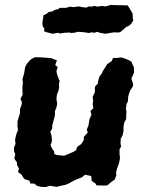

<svg xmlns="http://www.w3.org/2000/svg" viewBox="-20 -741 582 779"><path d="M165 18 146 17 130 13 120 4H104L99 -8L80 -14L72 -24L68 -32L53 -43L57 -57L49 -72V-82L38 -97L42 -116L37 -127V-143L43 -157L41 -174L47 -199L53 -213L51 -228V-248L57 -269L61 -281V-298L67 -314L69 -327L63 -339L72 -358L71 -374V-392L73 -405L71 -419L78 -444L82 -469L89 -482L99 -494L108 -502L122 -509L151 -508L165 -507L178 -506L188 -505L211 -496L204 -477L214 -469L209 -452L212 -438L216 -427L222 -412L219 -400L220 -386L217 -372L211 -358L209 -339L212 -320L209 -305L203 -291V-274L199 -257L192 -233V-219L184 -207L189 -190L191 -169L185 -152L192 -137L200 -126V-116L211 -112L240 -109L257 -116L280 -126L289 -132L293 -145L309 -156L320 -173V-186L336 -203L332 -215L339 -232L343 -257L351 -276L347 -291L359 -302L356 -319L358 -332L356 -348L365 -367V-389L377 -402L378 -412L384 -431L394 -444L397 -453L406 -466L415 -481L433 -493L439 -506H454L472 -508L488 -503L502 -497L513 -491L518 -479L523 -469L524 -447L513 -422L519 -404L520 -392L509 -375L504 -363L500 -348L499 -330L493 -318L491 -299L493 -289L492 -270V-258L484 -244L481 -226V-209L477 -191L470 -179L469 -160L471 -146L465 -135V-116L467 -99L463 -80L459 -68L455 -58L451 -41L452 -30L445 -12L429 -1L416 11L403 12L371 11L369 5L352 -7L350 -27L325 -32L311 -21L288 -12L272 -4L258 4L245 9L226 13L210 17L182 13ZM194 -604 170 -610 159 -614 160 -625 153 -635 152 -651 155 -667 156 -679 169 -685 177 -692 193 -695 202 -701 216 -704 222 -709H235H247L265 -714L277 -712L299 -715L315 -712L331 -710L339 -715L351 -714L363 -717L376 -714L392 -717L408 -715L420 -718L427 -721L456 -720H464L498 -719L504 -710L511 -698L518 -686L519 -664L521 -658L511 -643L502 -636L490 -630L485 -625L467 -610L453 -609L445 -610L430 -608L408 -604L385 -608L375 -612L363 -608L351 -610L340 -607L330 -609L312 -611L295 -612L286 -609L270 -607L263 -609L241 -608L223 -605L216 -608Z"/></svg>

Font: Winky Rough SemiBold
Style: Italic
Weight: 600
Italic angle: -8.97852°
Designer: Simon Atzbach
Foundry: typofactur
Version: Version 1.206; ttfautohint (v1.8.4.7-5d5b)